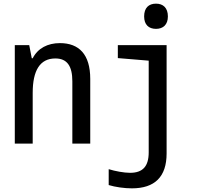

<svg xmlns="http://www.w3.org/2000/svg" viewBox="-20 -786 1100 1051"><path d="M834 -628C873 -628 899 -651 899 -696C899 -743 873 -766 834 -766C794 -766 769 -743 769 -696C769 -651 794 -628 834 -628ZM61 0H159V-278C159 -399 198 -466 283 -466C347 -466 376 -425 376 -341V0H474V-354C474 -489 412 -550 308 -550C241 -550 187 -522 159 -467H154L140 -539H61ZM702 245C827 245 892 182 892 54V-539H625V-468L794 -454V48C794 124 762 160 692 160C659 160 610 151 575 140V227C611 238 661 245 702 245Z"/></svg>

Font: Noto Sans Mono Condensed Medium
Style: Regular
Weight: 500
Width: 3
Designer: Monotype Design Team
Foundry: Monotype Imaging Inc.
Version: Version 2.014